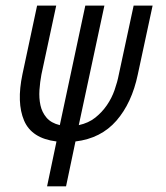

<svg xmlns="http://www.w3.org/2000/svg" viewBox="-20 -657 586 677"><path d="M465.8 -394Q444.8 -293.9 390.4 -231.4Q335.9 -168.9 246.1 -158.2L212.9 0H146L179.2 -158.2Q91.8 -168.9 64.9 -231.9Q38.1 -294.9 59.1 -395L110.8 -637.2H178.2L126 -394Q121.1 -368.2 119.1 -339.6Q117.2 -311 122.6 -286.1Q127.9 -261.2 144 -242.2Q160.2 -223.1 190.9 -215.8L280.8 -637.2H348.1L257.8 -215.8Q292 -223.1 315.9 -242.2Q339.8 -261.2 356.9 -286.1Q374 -311 384 -339.6Q394 -368.2 398.9 -394L451.2 -637.2H518.1Z"/></svg>

Font: Anonymous Pro
Style: Italic
Weight: 400
Italic angle: -12°
Monospace: yes
Designer: Mark Simonson
Version: Version 1.003